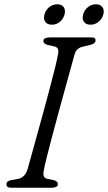

<svg xmlns="http://www.w3.org/2000/svg" viewBox="-20 -874 503 894"><path d="M184.5 -82.5Q180 -63 184.2 -53Q188.5 -43 204 -40.5L229.5 -35.5Q249.5 -30.5 249.5 -16.5Q249.5 -8.5 241.8 -4.2Q234 0 223 0H32.5Q19.5 0 14.8 -4Q10 -8 10 -15.5Q9 -31 32.5 -35.5L62 -40.5Q95 -46 107.5 -83.5Q113 -102 124 -142Q135 -182 149.5 -234.5Q164 -287 179.8 -344.2Q195.5 -401.5 209.8 -455.5Q224 -509.5 234.8 -552.2Q245.5 -595 249.5 -618Q253.5 -636 250 -645.5Q246.5 -655 230.5 -658.5L203 -664.5Q182 -669.5 182 -683.5Q182 -700 216.5 -700H403.5Q416 -700 420.5 -696.5Q425 -693 425 -686Q425 -671 400 -665L368.5 -657.5Q336.5 -651 328 -623.5Q321 -598.5 308.5 -553Q296 -507.5 280.5 -451.5Q265 -395.5 249 -336.8Q233 -278 219.2 -225.5Q205.5 -173 196 -135Q186.5 -97 184.5 -82.5ZM221.5 -759Q200 -759 190.8 -772.5Q181.5 -786 187 -806.5Q192.5 -827 209 -840.5Q225.5 -854 247 -854Q267.5 -854 276.8 -840.5Q286 -827 280.5 -806.5Q275 -786 258.8 -772.5Q242.5 -759 221.5 -759ZM401.5 -759Q380 -759 370.8 -772.5Q361.5 -786 367 -806.5Q372.5 -827 389 -840.5Q405.5 -854 426.5 -854Q448 -854 457.2 -840.5Q466.5 -827 461 -806.5Q455.5 -786 439 -772.5Q422.5 -759 401.5 -759Z"/></svg>

Font: Fraunces 9pt S050 Light
Style: Italic
Weight: 300
Italic angle: -16°
Version: Version 1.000; ttfautohint (v1.8.3)